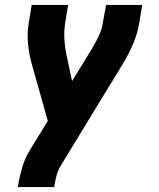

<svg xmlns="http://www.w3.org/2000/svg" viewBox="-20 -550 640 775"><path d="M52 205 53 198Q59 162 69.5 126Q80 90 100 57L173 -62L107 -296Q97 -334 93 -374.5Q89 -415 96 -457L108 -530H255L243 -457Q238 -423 240 -390Q242 -357 249 -325L271 -223L354 -358Q368 -382 379.5 -406.5Q391 -431 395 -457L408 -530H554L542 -457Q535 -415 518 -374.5Q501 -334 478 -296L225 119Q214 137 208.5 157.5Q203 178 200 198L199 205Z"/></svg>

Font: Iosevka Curly HvExObl
Style: Regular
Weight: 900
Width: 7
Italic angle: -9°
Monospace: yes
Designer: Belleve Invis
Foundry: Belleve Invis
Version: Version 11.1.0; ttfautohint (v1.8.3)